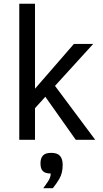

<svg xmlns="http://www.w3.org/2000/svg" viewBox="-20 -747 552 1026"><path d="M384.8 0 222.2 -230 167 -168.9V0H83V-727.1H167V-272.9L375 -512.2H478L273.9 -288.1L488.8 0ZM210.9 258.8Q225.1 240.2 238 220.2Q251 200.2 251 180.2Q222.2 180.2 209.2 167.5Q196.3 154.8 196.3 126Q196.3 99.1 209.2 84.5Q222.2 69.8 253.9 69.8Q286.1 69.8 300.5 85.9Q314.9 102.1 314.9 133.8Q314.9 178.2 297.6 207.5Q280.3 236.8 262.2 258.8Z"/></svg>

Font: ClearSansRegular
Style: Regular
Weight: 400
Foundry: Intel Corporation
Version: Version 1.00